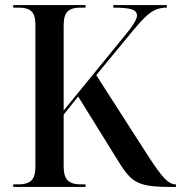

<svg xmlns="http://www.w3.org/2000/svg" viewBox="-20 -734 747 754"><path d="M32 0V-10H55Q87 -10 103 -25Q119 -40 119 -79V-637Q119 -675 103.5 -689.5Q88 -704 56 -704H32V-714H316V-704H293Q261 -704 245.5 -689Q230 -674 230 -634V-300L470 -594Q518 -651 518 -673Q518 -690 498 -697Q478 -704 425 -704V-714H635V-704Q612 -704 593 -696.5Q574 -689 552.5 -669Q531 -649 499 -610L358 -439L564 -118Q605 -55 627 -32.5Q649 -10 669 -10H671V0H640Q580 0 546.5 -8.5Q513 -17 491.5 -38Q470 -59 447 -97L287 -355L230 -284V-81Q230 -41 246 -25.5Q262 -10 295 -10H316V0Z"/></svg>

Font: Noto Serif Display SemiCondensed Medium
Style: Regular
Weight: 500
Width: 4
Designer: Monotype Design Team
Foundry: Monotype Imaging Inc.
Version: Version 2.009